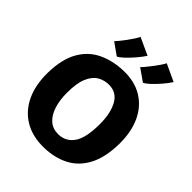

<svg xmlns="http://www.w3.org/2000/svg" viewBox="-270 -1153 1317 1317"><g transform="rotate(45 388.0 -495.0)"><path d="M386 8Q276 10 198.2 -36.8Q120.5 -83.5 80.2 -170.2Q40 -257 42 -375Q44.5 -507 90.8 -588.8Q137 -670.5 217 -709.2Q297 -748 400 -751Q505.5 -754 581 -708.2Q656.5 -662.5 696.2 -576.5Q736 -490.5 734 -373Q731.5 -241 687 -157.5Q642.5 -74 565 -34Q487.5 6 386 8ZM389 -126Q461 -126 502.5 -184.2Q544 -242.5 544 -378Q544 -483 508 -548Q472 -613 397 -613Q351.5 -613 314 -590.5Q276.5 -568 254.2 -515Q232 -462 232 -370Q232 -299 249.5 -244Q267 -189 301.8 -157.5Q336.5 -126 389 -126ZM298 -787 211 -849Q218.5 -856 233.5 -874.5Q248.5 -893 265.8 -916Q283 -939 297.2 -961.2Q311.5 -983.5 318 -998L444 -940Q424 -909.5 395.8 -876.8Q367.5 -844 340.8 -819Q314 -794 298 -787ZM552 -787 463 -849Q470.5 -856 485.8 -874.5Q501 -893 518.8 -916Q536.5 -939 551.5 -961Q566.5 -983 573 -997L698 -939Q679 -910 651 -877.2Q623 -844.5 595.8 -819.2Q568.5 -794 552 -787Z"/></g></svg>

Font: Merriweather Sans ExtraBold
Style: Regular
Weight: 800
Designer: Eben Sorkin
Foundry: Eben Sorkin
Version: Version 2.001; ttfautohint (v1.8.3)